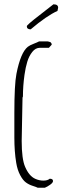

<svg xmlns="http://www.w3.org/2000/svg" viewBox="-20 -859 309 895"><path d="M123 -722.2Q105 -722.2 105 -736.8Q105 -742.7 164.3 -788.3Q223.6 -834 229 -838.9Q251 -838.9 251 -823.2Q251 -822.8 248 -808.1Q197.8 -785.6 123 -722.2ZM85 -403.8 81.1 -202.1Q81.1 -117.7 97.2 -81.1Q115.7 -38.1 144.5 -25.4Q163.1 -17.1 182.4 -17.1Q201.7 -17.1 211.9 -25.9Q227.1 -25.9 227.1 -15.1Q227.1 -7.3 213.6 2.2Q200.2 11.7 189 16.1H155.8Q149.4 12.7 132.3 7.3Q115.2 2 100.8 -8.5Q86.4 -19 73.7 -43.2Q61 -67.4 55.7 -99.6Q46.9 -152.3 46.9 -217.8V-332Q46.9 -465.3 56.6 -514.6Q76.2 -614.7 109.9 -641.1Q118.7 -647.9 137 -655Q155.3 -662.1 162.1 -666H202.1Q203.1 -666 204.8 -665.5Q206.5 -665 207.5 -664.8Q208.5 -664.6 210.2 -664.1Q211.9 -663.6 212.6 -663.3Q213.4 -663.1 214.8 -662.4Q216.3 -661.6 216.8 -661.1Q221.2 -656.7 221.2 -650.9L208 -636.2H166Q145.5 -636.2 130.4 -616.9Q115.2 -597.7 107.2 -571.3Q99.1 -544.9 94.2 -510.3Q86.9 -458 86.9 -409.2Z"/></svg>

Font: Amatic SC
Style: Regular
Weight: 400
Version: Version 1.004